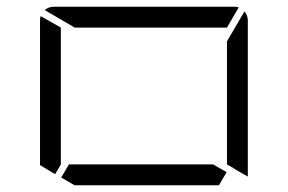

<svg xmlns="http://www.w3.org/2000/svg" viewBox="-20 -1020 856 571"><path d="M161 -735V-531L144 -502L99 -529V-959Q99 -968 101 -972L161 -938ZM717 -959V-500V-495L682 -515L671 -522L655 -531V-735V-897L707 -986Q717 -974 717 -959ZM631 -469H408H202L162 -492L185 -531H408H614L654 -508ZM202 -938 113 -990Q125 -1000 140 -1000H408H676Q686 -1000 690 -998L655 -938H408Z"/></svg>

Font: DSEG7 Modern
Style: Light
Weight: 300
Designer: Keshikan(Twitter:@keshinomi_88pro)
Version: Version 0.46